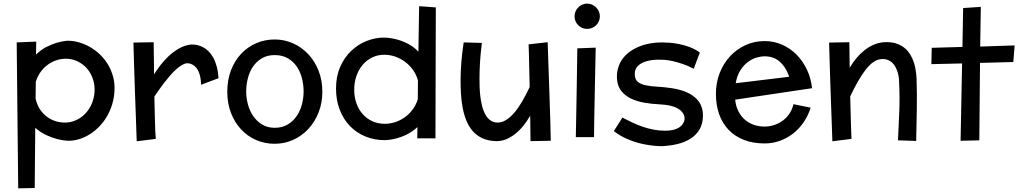

<svg xmlns="http://www.w3.org/2000/svg" viewBox="-20 -741 5605 1056"><path d="M179.2 -512.2 178.2 -440.9Q206.1 -468.3 236.3 -483.2Q266.6 -498 292 -505.9Q321.8 -514.6 350.1 -517.1Q383.3 -517.1 416 -507.6Q448.7 -498 478 -480.7Q507.3 -463.4 532.2 -439Q557.1 -414.6 574.7 -384.5Q592.3 -354.5 601.8 -319.8Q611.3 -285.2 609.9 -247.1Q608.4 -205.1 597.2 -168Q585.9 -130.9 567.6 -99.9Q549.3 -68.8 524.9 -43.9Q500.5 -19 472.9 -2Q445.3 15.1 415.8 24.2Q386.2 33.2 356.9 33.2Q327.1 32.2 296.4 24.4Q269.5 17.6 237.3 3.2Q205.1 -11.2 173.8 -38.1L170.9 293L80.1 294.9L71.8 -507.8ZM500 -237.8Q502 -273.4 491 -306.4Q480 -339.4 458.3 -364.3Q436.5 -389.2 406.2 -403.8Q376 -418.5 339.8 -418Q309.6 -417.5 283 -407Q256.3 -396.5 235.1 -379.2Q213.9 -361.8 199 -338.9Q184.1 -315.9 176.8 -291L175.8 -198.2Q183.1 -166 198.7 -141.6Q214.4 -117.2 235.6 -100.8Q256.8 -84.5 281.7 -75.9Q306.6 -67.4 332 -66.9Q366.2 -65.9 396.2 -79.1Q426.3 -92.3 448.7 -115.7Q471.2 -139.2 484.6 -170.4Q498 -201.7 500 -237.8Z M1085.9 -274.9Q1085.4 -298.8 1081.8 -316.4Q1078.1 -334 1072.5 -346.7Q1066.9 -359.4 1059.8 -367.7Q1052.7 -376 1045.4 -381.3Q1028.3 -393.6 1006.8 -393.1Q993.2 -391.1 977.8 -381.6Q962.4 -372.1 946.3 -357.2Q930.2 -342.3 913.8 -323.5Q897.5 -304.7 882.3 -284.9Q867.2 -265.1 853.5 -245.6Q839.8 -226.1 829.1 -210Q829.6 -173.3 830.6 -137.9Q831.5 -102.5 832.3 -72Q833 -41.5 834.2 -16.8Q835.4 7.8 836.9 22.9L731.9 36.1Q729 -47.9 726.6 -116Q724.1 -184.1 722.2 -237.8Q720.2 -291.5 719 -332.5Q717.8 -373.5 716.8 -403.3Q714.8 -473.1 713.9 -506.8L825.2 -508.8Q825.7 -479 825.9 -448Q826.2 -417 826.7 -391.1Q827.1 -360.8 827.1 -332Q841.3 -354.5 861.6 -381.3Q881.8 -408.2 907.5 -432.1Q933.1 -456.1 963.6 -473.9Q994.1 -491.7 1028.8 -496.1Q1067.9 -498 1100.1 -479.5Q1113.8 -471.7 1127.2 -458.7Q1140.6 -445.8 1152.1 -425.5Q1163.6 -405.3 1171.4 -377.2Q1179.2 -349.1 1182.1 -311Z M1752.9 -236.8Q1752.9 -175.3 1732.4 -123Q1711.9 -70.8 1676.3 -32.2Q1640.6 6.3 1592.8 28.1Q1544.9 49.8 1490.7 49.8Q1436.5 49.8 1389.2 29.3Q1341.8 8.8 1306.4 -29.1Q1271 -66.9 1250.5 -119.6Q1230 -172.4 1230 -236.8Q1230 -301.8 1250.5 -354.7Q1271 -407.7 1306.4 -445.3Q1341.8 -482.9 1389.2 -503.4Q1436.5 -523.9 1490.7 -523.9Q1544.9 -523.9 1592.8 -502.2Q1640.6 -480.5 1676.3 -442.1Q1711.9 -403.8 1732.4 -351.3Q1752.9 -298.8 1752.9 -236.8ZM1649.9 -237.8Q1649.9 -272.9 1641.1 -308.8Q1632.3 -344.7 1613.3 -373.3Q1594.2 -401.9 1564 -419.9Q1533.7 -438 1490.7 -438Q1449.2 -438 1419.4 -419.9Q1389.6 -401.9 1370.6 -373.3Q1351.6 -344.7 1342.8 -308.8Q1334 -272.9 1334 -237.8Q1334 -202.6 1343.5 -167Q1353 -131.3 1372.6 -102.8Q1392.1 -74.2 1421.6 -56.2Q1451.2 -38.1 1490.7 -38.1Q1532.2 -38.1 1562.3 -56.2Q1592.3 -74.2 1611.8 -102.8Q1631.3 -131.3 1640.6 -167Q1649.9 -202.6 1649.9 -237.8Z M2377 -700.2 2375 20H2274.9L2275.9 -42Q2261.2 -28.3 2245.8 -18.1Q2230.5 -7.8 2215.1 -0.2Q2199.7 7.3 2185.1 12.5Q2170.4 17.6 2157.2 21Q2126.5 28.8 2096.2 29.8Q2039.6 29.8 1990.7 10Q1941.9 -9.8 1905.8 -46.6Q1869.6 -83.5 1848.9 -136.2Q1828.1 -189 1828.1 -254.9Q1828.1 -321.3 1851.1 -373.3Q1874 -425.3 1911.4 -460.9Q1948.7 -496.6 1995.8 -515.4Q2043 -534.2 2090.8 -534.2Q2123.5 -533.7 2157.2 -525.4Q2186 -518.6 2219.2 -502.7Q2252.4 -486.8 2281.2 -457L2285.2 -707ZM2096.2 -60.1Q2126.5 -60.1 2155.3 -69.8Q2184.1 -79.6 2208.3 -97.4Q2232.4 -115.2 2250.5 -140.1Q2268.6 -165 2277.8 -194.8L2278.8 -298.8Q2270 -330.1 2251.5 -356.2Q2232.9 -382.3 2208 -400.9Q2183.1 -419.4 2153.6 -429.7Q2124 -439.9 2093.3 -439.9Q2057.1 -439.9 2026.9 -425Q1996.6 -410.2 1974.6 -384.3Q1952.6 -358.4 1940.4 -323.2Q1928.2 -288.1 1928.2 -247.1Q1928.2 -206.1 1940.7 -171.9Q1953.1 -137.7 1975.3 -112.8Q1997.6 -87.9 2028.6 -74Q2059.6 -60.1 2096.2 -60.1Z M2897.9 35.2 2896 -105Q2879.9 -76.2 2859.4 -50.5Q2838.9 -24.9 2814.9 -5.6Q2791 13.7 2763.9 24.9Q2736.8 36.1 2707 35.2Q2663.1 33.7 2631.6 18.6Q2600.1 3.4 2578.6 -21.7Q2557.1 -46.9 2544.2 -79.8Q2531.2 -112.8 2524.4 -149.4Q2517.6 -186 2515.4 -224.4Q2513.2 -262.7 2513.2 -298.8Q2513.2 -349.6 2517.6 -401.6Q2522 -453.6 2530.3 -507.8L2630.4 -504.9Q2622.6 -444.3 2619.9 -396Q2617.2 -347.7 2617.2 -311Q2617.2 -294.4 2617.7 -269Q2618.2 -243.7 2621.3 -215.1Q2624.5 -186.5 2631.3 -158.7Q2638.2 -130.9 2650.6 -109.1Q2663.1 -87.4 2682.1 -75.7Q2701.2 -64 2729 -67.9Q2766.6 -73.2 2807.4 -119.6Q2848.1 -166 2893.1 -262.2Q2891.6 -339.8 2890.4 -386.2Q2889.2 -432.6 2888.7 -457Q2887.7 -485.8 2887.2 -497.1L2992.2 -508.8Q2995.1 -424.8 2997.3 -357.2Q2999.5 -289.6 3001.5 -235.6Q3003.4 -181.6 3004.6 -140.9Q3005.9 -100.1 3006.8 -70.3Q3008.8 -0.5 3009.3 33.2Z M3279.3 -650.9Q3279.3 -636.7 3273.7 -624Q3268.1 -611.3 3258.5 -602.1Q3249 -592.8 3236.3 -587.4Q3223.6 -582 3209 -582Q3194.8 -582 3182.4 -587.4Q3169.9 -592.8 3160.4 -602.1Q3150.9 -611.3 3145.5 -624Q3140.1 -636.7 3140.1 -650.9Q3140.1 -665.5 3145.5 -678.2Q3150.9 -690.9 3160.4 -700.4Q3169.9 -710 3182.4 -715.6Q3194.8 -721.2 3209 -721.2Q3223.6 -721.2 3236.3 -715.6Q3249 -710 3258.5 -700.4Q3268.1 -690.9 3273.7 -678.2Q3279.3 -665.5 3279.3 -650.9ZM3256.3 -479Q3254.9 -409.2 3253.7 -350.8Q3252.4 -292.5 3251.5 -244.6Q3250.5 -196.8 3249.8 -158.9Q3249 -121.1 3248.5 -92.8Q3247.1 -25.4 3247.1 13.2H3147Q3147.9 -39.6 3149.4 -112.3Q3150.4 -174.8 3152.1 -265.1Q3153.8 -355.5 3155.3 -475.1Z M3846.2 -106.9Q3846.2 -60.5 3827.4 -29.1Q3808.6 2.4 3777.1 22.2Q3745.6 42 3704.8 51.5Q3664.1 61 3620.1 63Q3575.2 62.5 3529.3 53.7Q3509.8 50.3 3488 44.2Q3466.3 38.1 3443.8 29.3Q3421.4 20.5 3398.9 8.3Q3376.5 -3.9 3356 -20L3403.3 -94.2Q3430.2 -80.1 3458.3 -66.9Q3486.3 -53.7 3515.6 -43.7Q3544.9 -33.7 3575.7 -27.8Q3606.4 -22 3639.2 -22Q3666 -22 3684.6 -27.1Q3703.1 -32.2 3715.1 -39.8Q3727.1 -47.4 3733.6 -56.9Q3740.2 -66.4 3743.2 -75.2Q3745.6 -83 3745.1 -92.5Q3744.6 -102.1 3740 -111.8Q3735.4 -121.6 3725.8 -131.1Q3716.3 -140.6 3700.7 -148.2Q3685.1 -155.8 3662.6 -160.6Q3640.1 -165.5 3609.4 -167Q3565.4 -168.9 3524.7 -176Q3483.9 -183.1 3451.9 -198.2Q3419.9 -213.4 3399.2 -238Q3378.4 -262.7 3374 -299.8Q3370.6 -335 3378.7 -364Q3386.7 -393.1 3403.1 -416Q3419.4 -439 3443.4 -456.3Q3467.3 -473.6 3495.6 -485.1Q3523.9 -496.6 3555.4 -502.2Q3586.9 -507.8 3619.1 -507.8Q3638.2 -507.8 3664.1 -505.9Q3689.9 -503.9 3718.3 -498Q3746.6 -492.2 3775.4 -481.2Q3804.2 -470.2 3829.1 -452.1L3795.4 -362.8Q3763.2 -379.9 3734.1 -389.4Q3705.1 -398.9 3682.6 -404.3Q3656.2 -410.2 3633.3 -412.1Q3556.6 -416.5 3513.9 -396Q3471.2 -375.5 3471.2 -334Q3471.2 -304.7 3487.3 -291.3Q3503.4 -277.8 3531.2 -272Q3559.1 -266.1 3596.2 -264.2Q3633.3 -262.2 3675.3 -255.9Q3723.1 -248.5 3755.9 -233.9Q3788.6 -219.2 3808.6 -199.7Q3828.6 -180.2 3837.4 -156.5Q3846.2 -132.8 3846.2 -106.9Z M4185.5 -44.9Q4211.4 -44.9 4236.8 -53Q4262.2 -61 4283.7 -76.4Q4305.2 -91.8 4321 -114.7Q4336.9 -137.7 4344.2 -168L4438.5 -148.9Q4424.8 -104.5 4399.9 -68.4Q4375 -32.2 4341.8 -6.3Q4308.6 19.5 4268.8 33.7Q4229 47.9 4185.5 47.9Q4121.1 47.9 4071.3 28.3Q4021.5 8.8 3987.3 -26.9Q3953.1 -62.5 3935.3 -112.8Q3917.5 -163.1 3917.5 -225.1Q3917.5 -286.1 3938.2 -339.1Q3959 -392.1 3995.1 -431.2Q4031.2 -470.2 4080.1 -492.7Q4128.9 -515.1 4185.5 -515.1Q4236.3 -515.1 4281.2 -495.4Q4326.2 -475.6 4360.8 -440.7Q4395.5 -405.8 4418 -358.4Q4440.4 -311 4446.3 -255.9L4023.4 -192.9Q4026.9 -158.2 4040.5 -130.6Q4054.2 -103 4075.4 -84Q4096.7 -64.9 4124.8 -54.9Q4152.8 -44.9 4185.5 -44.9ZM4320.3 -318.8 4317.4 -328.1Q4298.8 -376.5 4266.4 -403.8Q4233.9 -431.2 4185.5 -431.2Q4165 -431.2 4140.6 -424.1Q4116.2 -417 4093.3 -399.9Q4070.3 -382.8 4052 -354.2Q4033.7 -325.7 4026.4 -283.2Z M4558.1 36.1Q4555.2 -47.9 4552.7 -116Q4550.3 -184.1 4548.3 -237.8Q4546.4 -291.5 4545.2 -332.5Q4543.9 -373.5 4543 -403.3Q4541 -473.1 4540 -506.8L4651.4 -508.8L4653.3 -368.2Q4669.4 -396 4689.9 -420.7Q4710.4 -445.3 4734.4 -464.4Q4758.3 -483.4 4785.4 -495.1Q4812.5 -506.8 4842.3 -508.8Q4879.4 -511.2 4907 -502.4Q4934.6 -493.7 4954.1 -478Q4973.6 -462.4 4986.3 -441.2Q4999 -419.9 5006.3 -397.2Q5013.7 -374.5 5016.8 -352.1Q5020 -329.6 5021 -311Q5023.9 -227.1 5022.5 -142.1Q5021 -57.1 5019 34.2L4918.9 30.8Q4922.9 -47.9 4926 -126.5Q4929.2 -205.1 4925.3 -285.2Q4925.3 -293.9 4924.1 -307.9Q4922.9 -321.8 4918.7 -337.4Q4914.6 -353 4907.2 -368.4Q4899.9 -383.8 4888.2 -395.3Q4876.5 -406.7 4859.6 -412.6Q4842.8 -418.5 4820.3 -415Q4781.7 -409.2 4741.9 -358.6Q4702.1 -308.1 4656.2 -210.9Q4658.2 -132.3 4659.4 -85.7Q4660.6 -39.1 4661.6 -15.1Q4662.6 13.2 4663.1 22.9Z M5374.5 -703.1 5371.1 -484.9 5560.5 -491.2 5553.2 -399.9 5370.1 -395 5366.2 30.8 5263.2 33.2 5271.5 -392.1 5102.5 -388.2 5104.5 -478 5273.4 -482.9 5277.3 -696.8Z"/></svg>

Font: McLaren
Style: Regular
Weight: 400
Designer: Astigmatic (AOETI)
Foundry: Astigmatic (AOETI)
Version: Version 1.000